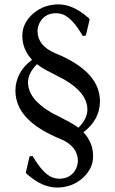

<svg xmlns="http://www.w3.org/2000/svg" viewBox="-20 -678 523 870"><path d="M147.5 -387.2Q107.4 -346.7 106.9 -305.2Q106.9 -229.5 212.4 -168Q224.6 -161.1 293 -126Q316.9 -113.3 335.4 -99.1Q375.5 -139.6 376 -181.2Q376 -256.8 270.5 -317.9Q258.3 -324.7 189.9 -359.9Q166 -372.6 147.5 -387.2ZM125 -407.2Q81.1 -454.6 81.1 -516.1Q81.1 -575.2 133.3 -619.1Q180.2 -657.7 244.1 -658.2Q309.1 -658.2 374.5 -602.1Q376 -600.6 378.9 -598.6Q381.8 -596.2 382.8 -595.2L386.2 -589.8L369.1 -517.1L355 -515.1Q308.1 -596.2 264.6 -612.8Q249.5 -618.2 234.9 -618.2Q184.1 -618.2 160.6 -576.7Q150.4 -557.6 149.9 -536.1Q151.4 -470.2 230 -437Q420.9 -359.4 432.1 -235.4Q432.6 -226.6 433.1 -219.2Q432.1 -134.8 357.9 -78.6Q373.5 -62.5 383.5 -43.9Q393.6 -25.4 397.7 -7.3Q401.9 10.7 401.9 29.8Q401.9 88.9 350.1 132.8Q303.2 171.4 238.8 171.9Q173.8 171.9 108.4 116.2Q106.9 114.7 104 112.8Q101.1 110.4 100.1 108.9L97.2 104L113.8 30.8L127.9 28.8Q174.8 109.9 218.3 126.5Q233.4 131.8 248 131.8Q298.8 131.8 322.3 90.8Q332.5 71.8 333 49.8Q331.5 -16.1 252.9 -48.8Q62 -126.5 50.8 -250.5Q50.3 -259.3 49.8 -267.1Q50.8 -351.1 125 -407.2Z"/></svg>

Font: Linux Biolinum Capitals O
Style: Small Caps
Weight: 400
Designer: Philipp H. Poll
Foundry: Philipp H. Poll
Version: Version 1.0.4